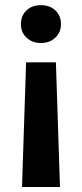

<svg xmlns="http://www.w3.org/2000/svg" viewBox="-20 -558 322 758"><path d="M83 -312H200.7L216.8 180.2H66.9ZM220.7 -462.9Q220.7 -430.2 198.2 -409.2Q175.8 -388.2 141.6 -388.2Q107.4 -388.2 85 -409.2Q62.5 -430.2 62.5 -462.9Q62.5 -495.6 84.2 -516.6Q106 -537.6 141.6 -537.6Q177.2 -537.6 199 -516.6Q220.7 -495.6 220.7 -462.9Z"/></svg>

Font: Robotiche
Style: Bold
Weight: 700
Designer: Google
Version: Version 2.001150; 2014